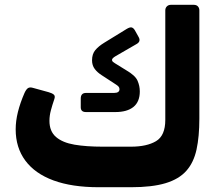

<svg xmlns="http://www.w3.org/2000/svg" viewBox="-20 -770 930 796"><path d="M389.1 6.2Q278.4 6.2 201.7 -22Q125 -50.2 85 -104.2Q45 -158.1 45 -233.9Q45 -268.5 54.4 -306.3Q63.9 -344.1 81.6 -384.6Q88.6 -400 96.4 -404.9Q104.3 -409.7 117.8 -405.4L181.4 -387.9Q195.7 -383.9 202.8 -378Q209.9 -372.1 205.2 -359Q196.7 -334.4 190.9 -312.4Q185 -290.4 185 -269Q185 -225.5 212.2 -202.1Q239.5 -178.6 288.9 -170.2Q338.2 -161.9 405.4 -161.9H522.8Q588.4 -161.9 626.8 -184.7Q665.3 -207.5 665.3 -273V-727Q665.3 -737 671.8 -743.5Q678.3 -750 688.3 -750H783.5Q794.5 -750 800.5 -743.5Q806.5 -737 806.5 -727V-278Q806.5 -203.9 794.8 -150.1Q783.1 -96.2 752.4 -61.7Q721.7 -27.2 666.2 -10.5Q610.7 6.2 523.4 6.2ZM336.5 -305.4Q314.8 -305.4 314.8 -325.2V-361.4Q314.8 -384.7 336.5 -384.7H452.4Q475.4 -384.7 475.4 -400.2Q475.4 -405.6 472.2 -410.2Q469 -414.7 456.5 -422.4L402.4 -457.7Q383.8 -469.4 372.7 -484.2Q361.6 -499 361.6 -519.9Q361.6 -546.2 375.1 -562.3Q388.5 -578.4 412.4 -593L505.5 -650.2Q518.7 -658.1 525.9 -656.2Q533.1 -654.4 539 -644.6L555.2 -615.6Q565 -597.5 545.4 -587L459.1 -537.1Q444.4 -528.4 444.4 -521.7Q444.4 -517 447.9 -513.9Q451.4 -510.7 456.6 -507.7L503.4 -478.7Q540.6 -457.2 550.1 -435.7Q559.6 -414.1 559.6 -391.1Q559.6 -348.1 533.3 -326.7Q507 -305.4 457.8 -305.4Z"/></svg>

Font: Rubik Light
Style: Italic
Weight: 300
Italic angle: -12°
Designer: Hubert and Fischer
Foundry: Hubert and Fischer
Version: Version 2.300;gftools[0.9.30]